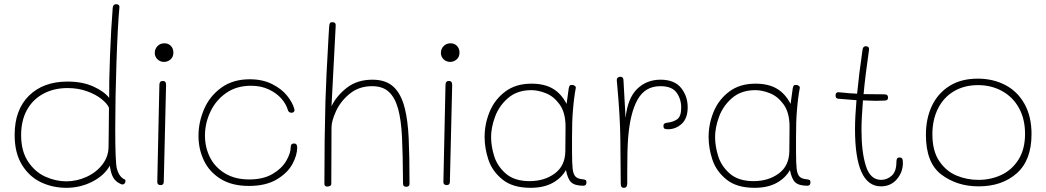

<svg xmlns="http://www.w3.org/2000/svg" viewBox="-20 -891 5002 918"><path d="M50 -246Q50 -366 118.5 -433.5Q187 -501 303 -501Q374 -501 426 -477.5Q478 -454 502 -423Q501 -494 506 -625.5Q511 -757 519 -854Q521 -871 535 -871Q543 -871 547.5 -867Q552 -863 551 -856Q543 -773 537 -597.5Q531 -422 531 -275Q531 -113 539 -84Q546 -60 556.5 -48Q567 -36 577 -33Q580 -32 580 -26Q580 -19 576 -14Q572 -9 566 -9Q562 -9 558 -11Q534 -21 522 -41Q510 -61 505 -99Q479 -52 421.5 -22.5Q364 7 297 7Q233 7 177 -19Q121 -45 85.5 -102Q50 -159 50 -246ZM499 -190Q499 -240 500 -268L501 -376Q493 -395 466 -417Q439 -439 396.5 -454.5Q354 -470 303 -470Q238 -470 187.5 -443Q137 -416 109 -365.5Q81 -315 81 -245Q81 -168 114.5 -118Q148 -68 197.5 -46Q247 -24 297 -24Q347 -24 394 -45.5Q441 -67 470 -105Q499 -143 499 -190Z M720 -638Q720 -657 733 -670.5Q746 -684 766 -684Q785 -684 797 -671.5Q809 -659 809 -639Q809 -619 795.5 -607Q782 -595 764 -595Q746 -595 733 -607.5Q720 -620 720 -638ZM732 -21 742 -484Q742 -504 758 -504Q766 -504 770 -499.5Q774 -495 774 -484L763 -22Q763 -6 748 -6Q732 -6 732 -21Z M929 -241Q929 -307 956 -369.5Q983 -432 1038.5 -472Q1094 -512 1174 -512Q1236 -512 1282 -488.5Q1328 -465 1353.5 -432.5Q1379 -400 1387 -371Q1388 -369 1388 -364Q1388 -355 1377 -352H1373Q1360 -352 1356 -366Q1348 -394 1325 -420Q1302 -446 1265 -463.5Q1228 -481 1180 -481Q1111 -481 1061.5 -446.5Q1012 -412 986 -357Q960 -302 960 -243Q960 -187 983.5 -139.5Q1007 -92 1055 -62.5Q1103 -33 1172 -33Q1239 -33 1283.5 -59.5Q1328 -86 1349 -122.5Q1370 -159 1370 -188Q1370 -205 1386 -205Q1401 -205 1401 -186Q1401 -149 1378 -106.5Q1355 -64 1303 -33Q1251 -2 1170 -2Q1089 -2 1035 -35.5Q981 -69 955 -123.5Q929 -178 929 -241Z M1938 -12Q1938 2 1922 2Q1907 2 1907 -13Q1906 -159 1902 -237.5Q1898 -316 1884 -369Q1869 -424 1839.5 -451.5Q1810 -479 1759 -479Q1697 -479 1653 -443.5Q1609 -408 1587 -360.5Q1565 -313 1565 -281L1564 -11Q1564 -6 1558.5 -2.5Q1553 1 1545 1Q1531 1 1531 -12Q1531 -230 1536 -408Q1539 -512 1551 -719L1554 -766Q1555 -777 1558 -781Q1561 -785 1569 -785Q1587 -785 1585 -767L1565 -383Q1589 -433 1638.5 -471.5Q1688 -510 1761 -510Q1825 -510 1862 -475.5Q1899 -441 1916 -371Q1930 -314 1934 -231.5Q1938 -149 1938 -12Z M2088 -638Q2088 -657 2101 -670.5Q2114 -684 2134 -684Q2153 -684 2165 -671.5Q2177 -659 2177 -639Q2177 -619 2163.5 -607Q2150 -595 2132 -595Q2114 -595 2101 -607.5Q2088 -620 2088 -638ZM2100 -21 2110 -484Q2110 -504 2126 -504Q2134 -504 2138 -499.5Q2142 -495 2142 -484L2131 -22Q2131 -6 2116 -6Q2100 -6 2100 -21Z M2784 -19Q2784 -3 2769 -3Q2729 -3 2711.5 -19Q2694 -35 2686 -78Q2663 -38 2620.5 -15.5Q2578 7 2517 7Q2431 7 2382 -33Q2333 -73 2315 -128Q2297 -183 2297 -236Q2297 -298 2321 -356.5Q2345 -415 2395.5 -453Q2446 -491 2521 -491Q2583 -491 2623.5 -467Q2664 -443 2689 -394L2699 -467Q2701 -477 2703.5 -481Q2706 -485 2714 -485Q2723 -485 2728.5 -480.5Q2734 -476 2733 -470Q2724 -424 2719 -359Q2715 -313 2715 -235V-167Q2715 -110 2718 -84Q2721 -58 2731.5 -47Q2742 -36 2765 -34Q2775 -33 2779.5 -30.5Q2784 -28 2784 -19ZM2683 -168Q2684 -219 2684 -285Q2684 -353 2655.5 -392Q2627 -431 2589.5 -445.5Q2552 -460 2521 -460Q2453 -460 2409.5 -422.5Q2366 -385 2347 -333Q2328 -281 2328 -236Q2328 -192 2343 -144Q2358 -96 2399 -60.5Q2440 -25 2512 -25Q2583 -25 2632.5 -61.5Q2682 -98 2683 -168Z M3268 -378Q3268 -326 3240 -299.5Q3212 -273 3173 -273Q3161 -273 3156.5 -276.5Q3152 -280 3152 -288Q3152 -296 3156 -299.5Q3160 -303 3168 -304Q3198 -307 3217.5 -320.5Q3237 -334 3237 -377Q3237 -417 3215 -448Q3193 -479 3137 -479Q3064 -479 3028 -414Q2992 -349 2983 -228Q2979 -174 2979 -70V-14Q2979 7 2963 7Q2955 7 2951.5 2.5Q2948 -2 2948 -13L2946 -226Q2945 -331 2931 -485L2929 -507V-509Q2929 -516 2934 -520Q2939 -524 2946 -524Q2961 -524 2961 -507L2971 -327Q2981 -422 3026.5 -466Q3072 -510 3138 -510Q3205 -510 3236.5 -470.5Q3268 -431 3268 -378Z M3855 -19Q3855 -3 3840 -3Q3800 -3 3782.5 -19Q3765 -35 3757 -78Q3734 -38 3691.5 -15.5Q3649 7 3588 7Q3502 7 3453 -33Q3404 -73 3386 -128Q3368 -183 3368 -236Q3368 -298 3392 -356.5Q3416 -415 3466.5 -453Q3517 -491 3592 -491Q3654 -491 3694.5 -467Q3735 -443 3760 -394L3770 -467Q3772 -477 3774.5 -481Q3777 -485 3785 -485Q3794 -485 3799.5 -480.5Q3805 -476 3804 -470Q3795 -424 3790 -359Q3786 -313 3786 -235V-167Q3786 -110 3789 -84Q3792 -58 3802.5 -47Q3813 -36 3836 -34Q3846 -33 3850.5 -30.5Q3855 -28 3855 -19ZM3754 -168Q3755 -219 3755 -285Q3755 -353 3726.5 -392Q3698 -431 3660.5 -445.5Q3623 -460 3592 -460Q3524 -460 3480.5 -422.5Q3437 -385 3418 -333Q3399 -281 3399 -236Q3399 -192 3414 -144Q3429 -96 3470 -60.5Q3511 -25 3583 -25Q3654 -25 3703.5 -61.5Q3753 -98 3754 -168Z M4297 -112Q4297 -68 4268 -34Q4239 0 4192 0Q4068 0 4068 -274Q4068 -330 4075 -412Q4018 -416 3987 -419Q3980 -420 3977.5 -424Q3975 -428 3975 -435Q3975 -443 3979.5 -447Q3984 -451 3990 -450Q4048 -444 4078 -443Q4087 -537 4104 -653Q4105 -662 4109 -666Q4113 -670 4120 -670Q4127 -670 4131.5 -666Q4136 -662 4135 -653Q4117 -528 4109 -441Q4141 -440 4209 -440Q4226 -440 4226 -424Q4226 -410 4209 -410L4167 -409Q4148 -409 4106 -411Q4099 -324 4099 -269Q4099 -164 4120 -97.5Q4141 -31 4193 -31Q4221 -31 4243.5 -51Q4266 -71 4266 -117Q4266 -127 4269 -132.5Q4272 -138 4281 -138Q4290 -138 4293.5 -132.5Q4297 -127 4297 -112Z M4407 -246Q4407 -325 4436 -385.5Q4465 -446 4520.5 -480.5Q4576 -515 4655 -515Q4728 -515 4786.5 -484.5Q4845 -454 4878.5 -394Q4912 -334 4912 -250Q4912 -125 4841.5 -62.5Q4771 0 4659 0Q4556 0 4481.5 -56Q4407 -112 4407 -246ZM4881 -251Q4881 -322 4852 -374.5Q4823 -427 4771.5 -455.5Q4720 -484 4656 -484Q4591 -484 4541.5 -455Q4492 -426 4465 -372.5Q4438 -319 4438 -249Q4438 -169 4471 -120.5Q4504 -72 4553.5 -51.5Q4603 -31 4658 -31Q4718 -31 4768.5 -55Q4819 -79 4850 -128.5Q4881 -178 4881 -251Z"/></svg>

Font: Mali ExtraLight
Style: Regular
Weight: 275
Version: Version 1.000; ttfautohint (v1.6)